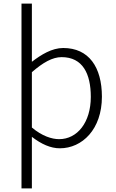

<svg xmlns="http://www.w3.org/2000/svg" viewBox="-20 -815 645 1072"><path d="M100 237H158V46V-51C211 -10 263 13 314 13C439 13 549 -93 549 -275C549 -440 476 -547 333 -547C270 -547 210 -510 158 -470V-569V-795H100ZM310 -38C270 -38 215 -55 158 -103V-412C220 -466 273 -496 324 -496C442 -496 487 -403 487 -274C487 -132 412 -38 310 -38Z"/></svg>

Font: Noto Sans SC Light
Style: Regular
Weight: 300
Designer: Ryoko NISHIZUKA 西塚涼子 (kana, bopomofo & ideographs); Paul D. Hunt (Latin, Greek & Cyrillic); Sandoll Communications 산돌커뮤니
Foundry: Adobe
Version: Version 2.004;hotconv 1.0.118;makeotfexe 2.5.65603